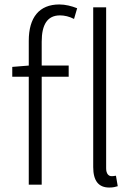

<svg xmlns="http://www.w3.org/2000/svg" viewBox="-20 -828 605 861"><path d="M470 13C488 13 498 10 508 7L500 -40C489 -38 484 -38 480 -38C467 -38 456 -49 456 -73V-795H398V-79C398 -17 422 13 470 13ZM35 -484H109V0H167V-484H288V-534H167V-641C167 -717 192 -759 249 -759C269 -759 291 -754 312 -743L326 -791C301 -801 273 -808 246 -808C156 -808 109 -750 109 -645V-534L35 -528Z"/></svg>

Font: Noto Sans TC Light
Style: Regular
Weight: 300
Designer: Ryoko NISHIZUKA 西塚涼子 (kana, bopomofo & ideographs); Paul D. Hunt (Latin, Greek & Cyrillic); Sandoll Communications 산돌커뮤니
Foundry: Adobe
Version: Version 2.004;hotconv 1.0.118;makeotfexe 2.5.65603